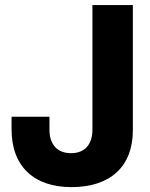

<svg xmlns="http://www.w3.org/2000/svg" viewBox="-20 -748 608 779"><path d="M270 11.2C426.3 11.2 519 -71.3 519 -219.2V-727.5H355V-221.7C355 -160.2 322.3 -126.5 268.1 -126.5C213.9 -126.5 180.7 -160.2 180.7 -221.7V-274.4H26.9V-223.1C26.9 -72.8 117.7 11.2 270 11.2Z"/></svg>

Font: Raveo Display
Style: Bold
Weight: 700
Designer: Jakub Foglar, Rasmus Andersson (Inter)
Foundry: Jakubfoglar.com
Version: Version 1.100;Glyphs 3.2.3 (3260)